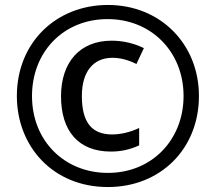

<svg xmlns="http://www.w3.org/2000/svg" viewBox="-20 -744 869 774"><path d="M415 10C627 10 782 -144 782 -357C782 -566 627 -724 415 -724C207 -724 48 -573 48 -357C48 -154 193 10 415 10ZM415 -47C241 -47 109 -175 109 -357C109 -533 234 -667 414 -667C590 -667 720 -535 720 -357C720 -181 593 -47 415 -47ZM427 -133C470 -133 506 -142 541 -158V-228C505 -211 466 -202 432 -202C349 -202 310 -252 310 -357C310 -455 356 -511 433 -511C464 -511 496 -503 530 -486L560 -550C519 -570 475 -580 430 -580C301 -580 226 -492 226 -356C226 -215 297 -133 427 -133Z"/></svg>

Font: Noto Sans Devanagari Condensed Medium
Style: Regular
Weight: 500
Width: 3
Designer: Jelle Bosma - Monotype Design Team
Foundry: Monotype Imaging Inc.
Version: Version 2.004